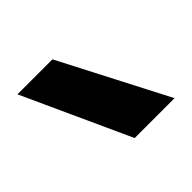

<svg xmlns="http://www.w3.org/2000/svg" viewBox="-69 -897 388 388"><g transform="rotate(45 125.0 -702.5)"><path d="M240 -812 10 -693V-593L240 -698Z"/></g></svg>

Font: Poppins SemiBold
Style: Regular
Weight: 600
Designer: Ninad Kale (Devanagari), Jonny Pinhorn (Latin)
Foundry: Indian Type Foundry
Version: 4.004